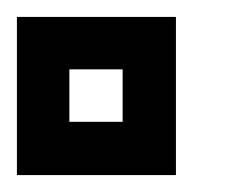

<svg xmlns="http://www.w3.org/2000/svg" viewBox="-20 -382 291 227"><path d="M0 -362H188V-300V-238V-175H0V-238V-300ZM62 -300V-238H125V-300Z"/></svg>

Font: Jawi Kufi
Style: Medium
Weight: 500
Version: Version 2.3